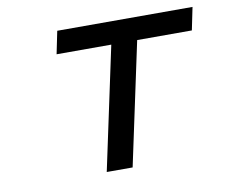

<svg xmlns="http://www.w3.org/2000/svg" viewBox="-62 -575 761 650"><g transform="rotate(-10 319.0 -250.0)"><path d="M255 0H344L434 -422H622L638 -500H173L157 -422H345Z"/></g></svg>

Font: LT Wave Mono
Style: Italic
Weight: 400
Designer: Daniel Lyons
Version: Version 2.5 (Glyphs App)